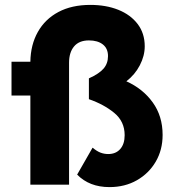

<svg xmlns="http://www.w3.org/2000/svg" viewBox="-20 -754 707 784"><path d="M27 -364V-502H104Q105 -571 134.5 -623.5Q164 -676 218.5 -705Q273 -734 349 -734Q413 -734 463 -714Q513 -694 542 -656Q571 -618 571 -565Q571 -526 551 -487.5Q531 -449 496 -422Q563 -392 603.5 -336Q644 -280 644 -203Q644 -142 616 -94Q588 -46 539 -18Q490 10 427 10Q345 10 295 -41L358 -151Q376 -136 391 -130.5Q406 -125 422 -125Q453 -125 471 -145.5Q489 -166 489 -202Q489 -258 446.5 -293Q404 -328 343 -349V-434Q385 -453 403 -474Q421 -495 421 -525Q421 -556 400 -572.5Q379 -589 343 -589Q303 -589 282.5 -564.5Q262 -540 262 -498V0H104V-364Z"/></svg>

Font: Lexend Deca
Style: Bold
Weight: 700
Designer: Bonnie Shaver-Troup, Thomas Jockin
Foundry: Lexend
Version: Version 1.008; ttfautohint (v1.8.4.7-5d5b)